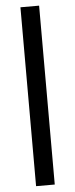

<svg xmlns="http://www.w3.org/2000/svg" viewBox="-61 -751 382 973"><g transform="rotate(-5 130.0 -265.0)"><path d="M82 190H177V-720H82Z"/></g></svg>

Font: Fixel Display Medium
Style: Regular
Weight: 500
Designer: AlfaBravo + MacPaw
Foundry: Kyrylo Tkachov, Marchela Mozhyna, Serhii Makarenko, Maria Weinstein, Zakhar Kryvoshyya
Version: Version 1.211